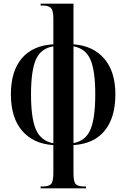

<svg xmlns="http://www.w3.org/2000/svg" viewBox="-20 -780 684 1040"><path d="M200 240V230H211Q244 230 256.5 217Q269 204 269 158V6Q160 -1 99.5 -72Q39 -143 39 -269Q39 -395 98.5 -464.5Q158 -534 269 -540V-680Q269 -724 255.5 -737Q242 -750 211 -750H200V-760H378V-540Q485 -532 545 -462Q605 -392 605 -269Q605 -143 547 -72Q489 -1 378 6V158Q378 204 390 217Q402 230 435 230H446V240ZM269 -529Q201 -518 174.5 -457.5Q148 -397 148 -269Q148 -140 174.5 -78.5Q201 -17 269 -4ZM378 -5Q444 -17 470 -78.5Q496 -140 496 -269Q496 -397 470 -457Q444 -517 378 -529Z"/></svg>

Font: Noto Serif Display ExtraCondensed SemiBold
Style: Regular
Weight: 600
Width: 2
Designer: Monotype Design Team
Foundry: Monotype Imaging Inc.
Version: Version 2.009